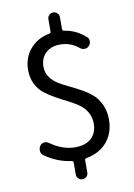

<svg xmlns="http://www.w3.org/2000/svg" viewBox="-102 -900 759 1087"><g transform="rotate(-10 277.5 -356.5)"><path d="M446.3 -666Q458 -656.2 458.5 -640.6Q459 -625 448.2 -614.3Q438.5 -602.5 423.3 -602.1Q408.2 -601.6 396.5 -611.3Q349.6 -650.4 288.1 -650.4Q236.3 -650.4 205.6 -620.6Q174.8 -590.8 174.8 -542Q174.8 -508.8 192.4 -483.4Q210 -458 237.3 -440.9Q264.6 -423.8 297.9 -408.2Q331.1 -392.6 364.7 -374Q398.4 -355.5 425.8 -332Q453.1 -308.6 470.7 -270.5Q488.3 -232.4 488.3 -183.6Q488.3 -132.8 468.3 -92.3Q448.2 -51.8 411.6 -25.9Q375 0 324.2 8.8Q315.4 10.7 315.4 19.5V89.8Q315.4 103.5 305.7 113.3Q295.9 123 282.2 123Q268.6 123 258.8 113.3Q249 103.5 249 89.8V21.5Q249 12.7 239.3 10.7Q158.2 0 86.9 -49.8Q74.2 -59.6 72.3 -75.2Q72.3 -79.1 72.3 -81.1Q72.3 -93.8 79.1 -104.5Q87.9 -117.2 103 -119.6Q118.2 -122.1 130.9 -112.3Q201.2 -62.5 273.4 -62.5Q334 -62.5 366.7 -93.3Q399.4 -124 399.4 -177.7Q399.4 -214.8 381.8 -243.7Q364.3 -272.5 336.9 -291.5Q309.6 -310.5 275.9 -327.1Q242.2 -343.8 209 -362.3Q175.8 -380.9 147.9 -402.8Q120.1 -424.8 103 -459.5Q85.9 -494.1 85.9 -538.1Q85.9 -609.4 127.9 -658.7Q169.9 -708 239.3 -721.7Q249 -722.7 249 -732.4V-802.7Q249 -816.4 258.8 -826.2Q268.6 -835.9 282.2 -835.9Q295.9 -835.9 305.7 -826.2Q315.4 -816.4 315.4 -802.7V-734.4Q315.4 -725.6 324.2 -723.6Q392.6 -713.9 446.3 -666Z"/></g></svg>

Font: irohamaru Regular
Style: Regular
Weight: 400
Designer: [Source Han Sans]
Ryoko NISHIZUKA  (kana & ideographs); Paul D. Hunt (Latin, Greek & Cyrillic); Wenlong ZHANG  (bopomofo
Version: Version 1.00